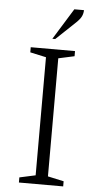

<svg xmlns="http://www.w3.org/2000/svg" viewBox="-59 -898 473 933"><g transform="rotate(5 178.0 -431.0)"><path d="M70 0V-25L148 -42V-618L70 -635V-660H286V-635L208 -618V-42L286 -25V0ZM171 -710 265 -862H312Q312 -847 305.5 -832.5Q299 -818 279 -799L185 -710Z"/></g></svg>

Font: Spectral SC ExtraLight
Style: Regular
Weight: 275
Designer: Jean-Baptiste Levee
Foundry: Production Type
Version: Version 2.001